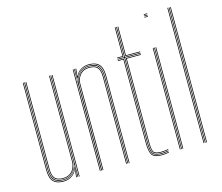

<svg xmlns="http://www.w3.org/2000/svg" viewBox="-111 -946 1266 1097"><g transform="rotate(-15 522.0 -397.5)"><path d="M137 5Q119.8 5 106.4 1.8Q93 -1.5 83.5 -8.4Q74 -15.2 67.9 -25.9Q61.8 -36.5 58.9 -51.5Q56 -66.5 56 -86V-600H60V-86Q60 -62.8 64.4 -46.1Q68.8 -29.5 77.9 -19.1Q87 -8.8 101.8 -3.9Q116.5 1 137 1Q165 1 186.6 -14.6Q208.2 -30.2 217.2 -57.5H219.2L215.5 -6V0H211.2V-4.8L215.5 -44.5H214.5Q205.2 -22.5 183.9 -8.8Q162.5 5 137 5ZM227.2 0V-600H231.2V0ZM137 -11Q119.5 -11 107.1 -15.2Q94.8 -19.5 87 -28.5Q79.2 -37.5 75.6 -51.8Q72 -66 72 -86V-600H76V-86Q76 -60.5 82.2 -44.9Q88.5 -29.2 101.9 -22.1Q115.2 -15 137 -15Q163.8 -15 180.1 -27.1Q196.5 -39.2 203.9 -57Q211.2 -74.8 211.2 -91.2V-600H215.2V-91.2Q215.2 -74.5 207.6 -55.8Q200 -37 182.9 -24Q165.8 -11 137 -11ZM137 -3Q97.8 -3 80.9 -22.2Q64 -41.5 64 -86V-600H68V-86Q68 -43.8 84 -25.4Q100 -7 137 -7Q166.5 -7 184.5 -21Q202.5 -35 210.9 -54.8Q219.2 -74.5 219.2 -91.2V-600H223.2V0H219.2V-10L221.2 -72.2H219.2Q215 -46.2 193 -24.6Q171 -3 137 -3Z M522.5 0V-514Q522.5 -535 518.9 -551.2Q515.2 -567.5 506.5 -578.5Q497.8 -589.5 482.9 -595.2Q468 -601 445.5 -601Q417.5 -601 395.9 -585.6Q374.2 -570.2 365.2 -542.5H363.2L367 -600H371.2V-596.2L367 -555.5H368Q376.8 -577.8 398.6 -591.4Q420.5 -605 445.5 -605Q464.5 -605 478.2 -601.1Q492 -597.2 501.4 -589.8Q510.8 -582.2 516.2 -571.2Q521.8 -560.2 524.1 -545.9Q526.5 -531.5 526.5 -514V0ZM351.2 0V-600H355.2V0ZM367.8 0V-508.8Q367.8 -525.8 375.2 -544.4Q382.8 -563 399.8 -576Q416.8 -589 445.5 -589Q464.5 -589 477.1 -584.1Q489.8 -579.2 497 -569.6Q504.2 -560 507.4 -546Q510.5 -532 510.5 -514V0H506.5V-514Q506.5 -537 501.1 -552.8Q495.8 -568.5 482.5 -576.8Q469.2 -585 445.5 -585Q418.8 -585 402.5 -572.9Q386.2 -560.8 379 -543.1Q371.8 -525.5 371.8 -508.8V0ZM359.2 0V-600H363.2L361.2 -527.8H363.2Q369 -556.5 390.6 -576.8Q412.2 -597 445.5 -597Q489.5 -597 504 -574.6Q518.5 -552.2 518.5 -514V0H514.5V-514Q514.5 -552 500.2 -572.5Q486 -593 445.5 -593Q416 -593 398 -579Q380 -565 371.9 -545.4Q363.8 -525.8 363.8 -508.8V0Z M716.5 -3Q675 -3 664.2 -21.6Q653.5 -40.2 653.5 -85V-588H613.5V-592H653.5V-770H657.5V-592H749.5V-588H657.5V-85Q657.5 -41.5 667.5 -24.2Q677.5 -7 716.5 -7Q726.5 -7 738 -8.2Q749.5 -9.5 759.5 -11.8V-7.8Q749.2 -5.2 737.8 -4.1Q726.2 -3 716.5 -3ZM716.5 5Q671.5 5 658.5 -16Q645.5 -37 645.5 -85V-580H613.5V-584H649.5V-85Q649.5 -39 661.4 -19Q673.2 1 716.5 1Q727 1 738.6 -0.2Q750.2 -1.5 759.5 -4V0Q741.5 5 716.5 5ZM716.5 -11Q678.5 -11 670 -27.8Q661.5 -44.5 661.5 -85.2V-584H749.5V-580H665.5V-85.2Q665.5 -45.8 673.2 -30.4Q681 -15 716.5 -15Q725.8 -15 736.9 -16.1Q748 -17.2 759.5 -19.5V-15.5Q749.5 -13.5 738 -12.2Q726.5 -11 716.5 -11ZM613.5 -596V-600H645.5V-770H649.5V-596ZM661.5 -596V-770H665.5V-600H749.5V-596Z M824.5 -796V-800H844.5V-796ZM824.5 -780V-784H844.5V-780ZM824.5 -788V-792H844.5V-788ZM840.5 0V-600H844.5V0ZM824.5 0V-600H828.5V0ZM832.5 0V-600H836.5V0Z M980.5 0V-800H984.5V0ZM964.5 0V-800H968.5V0ZM972.5 0V-800H976.5V0Z"/></g></svg>

Font: Big Shoulders Inline Thin
Style: Regular
Weight: 100
Designer: Patric King
Foundry: XO Type Co
Version: Version 2.002